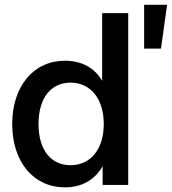

<svg xmlns="http://www.w3.org/2000/svg" viewBox="-20 -783 729 813"><path d="M255.4 10.3C322.8 10.3 379.9 -18.6 414.1 -78.6H414.6V0H522.9V-727.5H412.6V-441.4H412.1C378.9 -498.5 321.8 -525.9 254.9 -525.9C121.6 -525.9 31.7 -417 31.7 -257.8C31.7 -98.1 121.1 10.3 255.4 10.3ZM278.8 -83.5C198.2 -83.5 143.1 -145 143.1 -257.8C143.1 -371.1 198.2 -433.1 278.8 -433.1C364.3 -433.1 419.4 -363.8 419.4 -257.8C419.4 -152.3 364.3 -83.5 278.8 -83.5ZM590.3 -577.1H661.6L687.5 -762.7H590.3Z"/></svg>

Font: Raveo Display Display Medium
Style: Regular
Weight: 500
Designer: Jakub Foglar, Rasmus Andersson (Inter)
Foundry: Jakubfoglar.com
Version: Version 1.100;Glyphs 3.2.3 (3260)